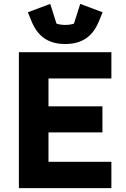

<svg xmlns="http://www.w3.org/2000/svg" viewBox="-20 -966 647 986"><path d="M77 0V-698H552V-563H229V-420H506V-286H229V-135H552V0ZM315 -740C227 -740 175 -780 144 -852L123 -903L238 -946L270 -845C278 -841 298 -838 315 -838C332 -838 352 -841 360 -845L392 -946L507 -903L486 -852C455 -780 403 -740 315 -740Z"/></svg>

Font: Plexus Sans Bold
Style: Regular
Weight: 700
Version: Version 2.001;PS 002.001;hotconv 1.0.70;makeotf.lib2.5.58329